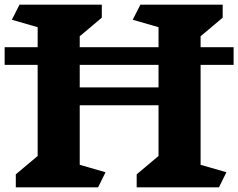

<svg xmlns="http://www.w3.org/2000/svg" viewBox="-20 -806 1025 826"><path d="M843 -97 954 -65 922 0H568V-56L662 -135V-353H323V-97L434 -65L402 0H48V-56L142 -135V-527H0V-603H142V-689L31 -721L64 -786H418V-730L323 -650V-603H662V-689L551 -721L584 -786H938V-730L843 -650V-603H985V-527H843ZM323 -527V-430H662V-527Z"/></svg>

Font: Inknut Antiqua
Style: Bold
Weight: 700
Designer: Claus Eggers Sørensen
Foundry: Claus Eggers Sørensen
Version: Version 1.003; ttfautohint (v1.8.2) -l 8 -r 50 -G 200 -x 14 